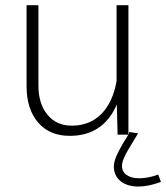

<svg xmlns="http://www.w3.org/2000/svg" viewBox="-20 -510 629 727"><path d="M80.6 -183.6C80.6 -126 95.2 -80.1 124 -46.4C152.8 -12.7 192.9 4.4 244.1 4.4C328.6 4.4 387.7 -35.2 422.4 -114.3L425.3 0H465.8L443.8 36.1C425.8 67.9 411.1 95.7 411.1 121.1C411.1 166.5 447.3 196.3 503.4 196.3C529.8 196.3 558.6 190.4 589.4 178.7L579.1 150.9C554.2 160.2 530.3 165 507.3 165C466.8 165 441.9 147.5 441.9 118.2C441.9 103 450.7 81.1 468.3 52.2L502.4 -4.4L501.5 -5.4L468.8 -10.3V-4.4L466.3 -0.5V-490.2H421.4V-202.6C402.3 -95.2 342.3 -34.2 252.4 -34.2C212.9 -34.2 182.1 -47.9 159.7 -75.7C136.7 -103.5 125.5 -140.1 125.5 -186.5V-490.2H80.6Z"/></svg>

Font: Estedad ExtraLight
Style: Regular
Weight: 200
Designer: Amin Abedi
Version: Version 7.3